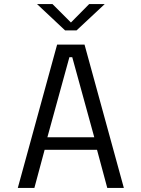

<svg xmlns="http://www.w3.org/2000/svg" viewBox="-20 -918 690 938"><path d="M585 0H504L454 -186H198L148 0H67L259 -700H393ZM319 -638.5 211.5 -247.5H440.5L333 -638.5ZM161 -898H236.5L326.5 -808L415.5 -898H491.5L354 -769.5H298Z"/></svg>

Font: Trispace Thin Light
Style: Regular
Weight: 300
Version: Version 1.210